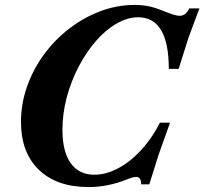

<svg xmlns="http://www.w3.org/2000/svg" viewBox="-20 -744 828 778"><path d="M339 14Q210 14 137.5 -56Q65 -126 65 -250Q65 -323 89.5 -393Q114 -463 158 -523Q202 -583 260.5 -628Q319 -673 386.5 -698.5Q454 -724 525 -724Q557 -724 583.5 -718.5Q610 -713 646 -698Q672 -688 685 -684Q698 -680 708 -680Q733 -680 747 -710H788L744 -592L704 -465H664Q664 -569 633 -621.5Q602 -674 540 -674Q496 -674 451.5 -648Q407 -622 368 -577Q329 -532 298.5 -473.5Q268 -415 250.5 -349.5Q233 -284 233 -218Q233 -130 266.5 -83Q300 -36 362 -36Q410 -36 459.5 -62.5Q509 -89 553 -137Q597 -185 628 -247H669L622 -115L585 3H552Q552 -27 532 -27Q525 -27 517 -25Q509 -23 492 -16Q416 14 339 14Z"/></svg>

Font: Baskervville
Style: Bold Italic
Weight: 700
Italic angle: -18°
Version: Version 1.100